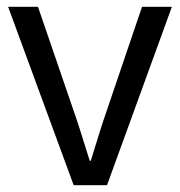

<svg xmlns="http://www.w3.org/2000/svg" viewBox="-20 -545 530 565"><path d="M196.8 0 3.9 -524.9H91.8L210 -180.2L244.1 -71.8H247.1L280.8 -180.2L397.9 -524.9H485.8L294.9 0Z"/></svg>

Font: Lumene Sans
Style: Regular
Weight: 400
Designer: Deni Anggara
Version: Version 1.003;Glyphs 3.1.2 (3151)